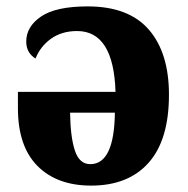

<svg xmlns="http://www.w3.org/2000/svg" viewBox="-20 -570 589 600"><path d="M265 10Q381 10 444.5 -61.5Q508 -133 508 -274Q508 -405 445 -477.5Q382 -550 254 -550Q155 -550 108.5 -518.5Q62 -487 62 -440Q62 -405 91 -387Q106 -425 139.5 -449Q173 -473 221 -473Q335 -473 341 -283H36V-232Q36 -113 97 -51.5Q158 10 265 10ZM262 -57Q228 -57 214 -99.5Q200 -142 199 -218H339Q337 -57 262 -57Z"/></svg>

Font: Noto Serif SemiCondensed Extra
Style: Regular
Weight: 800
Width: 4
Designer: Monotype Design Team
Foundry: Monotype Imaging Inc.
Version: Version 1.002